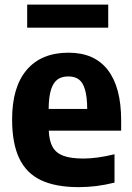

<svg xmlns="http://www.w3.org/2000/svg" viewBox="-20 -778 556 809"><path d="M490.5 -227.5H185.5Q187.5 -183 202.2 -157.8Q217 -132.5 248 -121.2Q279 -110 332 -110Q388 -110 462.5 -128V-8.5Q421.5 1.5 385.2 6Q349 10.5 312 10.5Q214 10.5 152.2 -19Q90.5 -48.5 60.8 -111.5Q31 -174.5 31 -275Q31 -411.5 92.8 -483.8Q154.5 -556 269 -556Q378 -556 434.2 -483.2Q490.5 -410.5 490.5 -270.5ZM185 -319H347.5Q347 -371 338 -401Q329 -431 312 -443.5Q295 -456 268 -456Q240.5 -456 222.8 -443.5Q205 -431 195.2 -401Q185.5 -371 185 -319ZM94.5 -661.5V-758.5H436V-661.5Z"/></svg>

Font: Encode Sans Semi Condensed
Style: Bold
Weight: 700
Width: 4
Designer: Multiple Designers
Foundry: Impallari Type
Version: Version 2.000